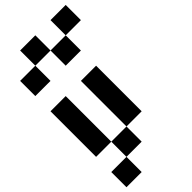

<svg xmlns="http://www.w3.org/2000/svg" viewBox="-309 -934 1117 1117"><g transform="rotate(-45 250.0 -375.0)"><path d="M125 -750V-875H250V-750ZM375 -750V-875H500V-750ZM0 -625V-750H125V-625ZM250 -625V-750H375V-625ZM125 -125H0V-500H125ZM375 -125H250V-500H375ZM250 -125V0H125V-125ZM0 125V0H125V125Z"/></g></svg>

Font: Tiny5
Style: Regular
Weight: 400
Designer: Stefan Schmidt
Foundry: Made with Bits'n'Picas by Kreative Software
Version: Version 1.002; ttfautohint (v1.8.4.7-5d5b)